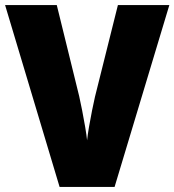

<svg xmlns="http://www.w3.org/2000/svg" viewBox="-20 -734 685 754"><path d="M645 -714 430 0H214L0 -714H203L291 -356Q296 -334 302.5 -301Q309 -268 314.5 -235.5Q320 -203 322 -183Q324 -203 329.5 -235.5Q335 -268 341.5 -300Q348 -332 353 -354L443 -714Z"/></svg>

Font: Noto Sans Myanmar UI SemiCondensed Black
Style: Regular
Weight: 900
Width: 4
Designer: Monotype Design Team
Foundry: Monotype Imaging Inc.
Version: Version 2.103; ttfautohint (v1.8.4.7-5d5b)